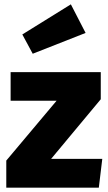

<svg xmlns="http://www.w3.org/2000/svg" viewBox="-20 -866 500 886"><path d="M307 -846 83 -707 131 -618 375 -714ZM445 -533H29V-401H241L9 -125V0H436L452 -133H216L445 -408Z"/></svg>

Font: Fira Sans ExtraBold
Style: Regular
Weight: 800
Designer: bBox Type GmbH & Carrois Corporate GbR & Edenspiekermann AG
Foundry: bBox Type GmbH & Carrois Corporate GbR & Edenspiekermann AG
Version: Version 4.300;PS 004.300;hotconv 1.0.88;makeotf.lib2.5.64775